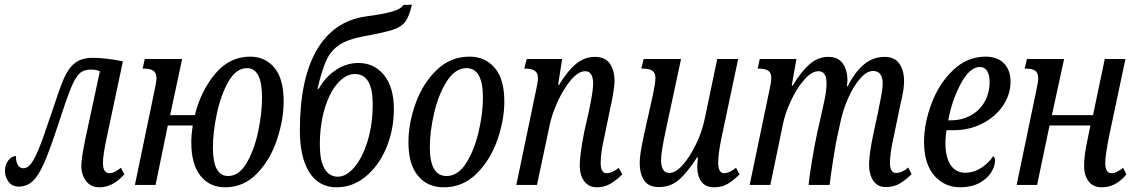

<svg xmlns="http://www.w3.org/2000/svg" viewBox="-20 -787 4828 817"><path d="M326 -81Q326 -112 343 -195L405 -484Q390 -491 366 -491Q336 -491 318 -474Q300 -457 281.5 -411.5Q263 -366 228 -259Q193 -151 168.5 -95Q144 -39 119 -16Q94 7 60 7Q31 7 16 -14Q1 -35 1 -59Q1 -86 15.5 -104.5Q30 -123 48 -123Q47 -102 55 -86.5Q63 -71 80 -71Q96 -71 110.5 -88.5Q125 -106 143.5 -150Q162 -194 189 -276L199 -305Q232 -406 251 -451Q270 -496 298.5 -518.5Q327 -541 375 -541Q428 -541 503 -526L434 -201Q418 -126 418 -94Q418 -50 446 -50Q457 -50 467 -55Q477 -60 495 -73L509 -45Q460 10 403 10Q366 10 346 -17Q326 -44 326 -81Z M794 -181Q794 -213 800 -253H694L642 0H554L638 -404Q646 -442 646 -451Q646 -477 632.5 -486Q619 -495 595 -495H587L596 -536H755L704 -297H809Q835 -401 896 -473.5Q957 -546 1045 -546Q1108 -546 1147.5 -499Q1187 -452 1187 -356Q1187 -278 1158.5 -192.5Q1130 -107 1073.5 -48.5Q1017 10 938 10Q872 10 833 -39Q794 -88 794 -181ZM1095 -372Q1095 -497 1031 -497Q985 -497 952.5 -440.5Q920 -384 903 -304.5Q886 -225 886 -158Q886 -38 951 -38Q997 -38 1029.5 -93.5Q1062 -149 1078.5 -227Q1095 -305 1095 -372Z M1256 -232Q1256 -450 1327.5 -573.5Q1399 -697 1536 -717Q1607 -726 1647.5 -737.5Q1688 -749 1696 -766L1733 -767Q1721 -717 1705 -695Q1689 -673 1653.5 -661Q1618 -649 1530 -633Q1460 -620 1424 -596Q1388 -572 1369 -531Q1350 -490 1331 -409H1336Q1364 -459 1409 -489Q1454 -519 1505 -519Q1573 -519 1614.5 -467Q1656 -415 1656 -323Q1656 -236 1624.5 -159.5Q1593 -83 1537 -36.5Q1481 10 1412 10Q1337 10 1296.5 -53.5Q1256 -117 1256 -232ZM1566 -344Q1566 -472 1490 -472Q1452 -472 1417.5 -433.5Q1383 -395 1362 -326Q1341 -257 1341 -171Q1341 -104 1360.5 -70Q1380 -36 1417 -35Q1454 -35 1488.5 -76Q1523 -117 1544.5 -188Q1566 -259 1566 -344Z M1718 -181Q1718 -262 1748.5 -347Q1779 -432 1838 -489Q1897 -546 1978 -546Q2044 -546 2085 -498.5Q2126 -451 2126 -355Q2126 -277 2096.5 -192Q2067 -107 2008.5 -48.5Q1950 10 1868 10Q1799 10 1758.5 -39Q1718 -88 1718 -181ZM2035 -372Q2035 -497 1965 -497Q1917 -497 1881.5 -441.5Q1846 -386 1827.5 -306.5Q1809 -227 1809 -161Q1809 -38 1880 -38Q1929 -38 1964 -93.5Q1999 -149 2017 -227.5Q2035 -306 2035 -372Z M2447 -83Q2447 -128 2466 -226L2484 -305Q2504 -398 2504 -430Q2504 -484 2470 -484Q2441 -484 2409 -446Q2377 -408 2352.5 -353.5Q2328 -299 2319 -255L2265 0H2177L2261 -403Q2269 -437 2269 -455Q2269 -477 2255.5 -486Q2242 -495 2218 -495H2211L2221 -536H2372L2355 -426H2359Q2396 -487 2432 -516Q2468 -545 2511 -545Q2555 -545 2575 -516.5Q2595 -488 2595 -442Q2595 -417 2582 -350L2576 -323L2552 -206Q2536 -137 2536 -94Q2536 -50 2561 -50Q2585 -50 2613 -73L2628 -45Q2604 -21 2578 -5.5Q2552 10 2520 10Q2485 10 2466 -16Q2447 -42 2447 -83Z M2947 -77Q2947 -89 2950 -117H2946Q2904 -52 2868.5 -21.5Q2833 9 2783 9Q2740 9 2721 -19.5Q2702 -48 2702 -94Q2702 -131 2720 -212L2759 -387Q2769 -435 2769 -456Q2769 -476 2756.5 -485.5Q2744 -495 2717 -495H2709L2719 -536H2878L2814 -237Q2793 -141 2793 -107Q2793 -51 2828 -51Q2855 -51 2885.5 -85.5Q2916 -120 2942 -174Q2968 -228 2979 -283L3032 -536H3121L3050 -200Q3036 -132 3036 -96Q3036 -50 3061 -50Q3083 -50 3112 -73L3127 -45Q3102 -20 3077 -5Q3052 10 3020 10Q2982 10 2964.5 -14Q2947 -38 2947 -77Z M3678 -86Q3678 -132 3698 -225L3715 -304Q3716 -308 3717 -313Q3718 -318 3719 -325Q3736 -403 3736 -431Q3736 -485 3695 -485Q3668 -485 3639.5 -452Q3611 -419 3589 -369Q3567 -319 3557 -271L3543 -207Q3536 -177 3525.5 -109Q3515 -41 3510 0H3421Q3423 -30 3435 -102.5Q3447 -175 3458 -225L3476 -304Q3477 -310 3487 -354.5Q3497 -399 3497 -433Q3497 -484 3463 -484Q3434 -484 3402 -447.5Q3370 -411 3345 -357Q3320 -303 3311 -256L3258 0H3170L3254 -403Q3262 -438 3262 -455Q3262 -478 3248.5 -486.5Q3235 -495 3211 -495H3204L3213 -536H3369L3349 -423H3353Q3391 -485 3426.5 -515Q3462 -545 3504 -545Q3547 -545 3566.5 -516.5Q3586 -488 3586 -444Q3586 -432 3583 -420H3587Q3620 -484 3658.5 -514.5Q3697 -545 3744 -545Q3787 -545 3807 -516Q3827 -487 3827 -442Q3827 -412 3818 -371.5Q3809 -331 3807 -322L3783 -205Q3767 -136 3767 -93Q3767 -73 3773.5 -62Q3780 -51 3792 -51Q3818 -51 3845 -74L3859 -46Q3834 -21 3808.5 -6Q3783 9 3750 9Q3714 9 3696 -18Q3678 -45 3678 -86Z M3912 -183Q3912 -262 3944 -347Q3976 -432 4036 -489Q4096 -546 4174 -546Q4224 -546 4252 -517.5Q4280 -489 4280 -439Q4280 -385 4248 -337.5Q4216 -290 4160.5 -261.5Q4105 -233 4038 -233H4008Q4003 -208 4003 -177Q4003 -118 4025 -85Q4047 -52 4087 -52Q4123 -52 4155 -72.5Q4187 -93 4206 -122Q4214 -119 4214 -103Q4214 -79 4197 -52.5Q4180 -26 4146.5 -8Q4113 10 4066 10Q3999 10 3955.5 -40Q3912 -90 3912 -183ZM4025 -275Q4072 -275 4110 -295.5Q4148 -316 4169.5 -353.5Q4191 -391 4191 -439Q4191 -469 4180 -485.5Q4169 -502 4150 -502Q4107 -502 4069 -432Q4031 -362 4015 -275Z M4593 -79Q4593 -125 4606 -185L4620 -253H4446L4393 0H4306L4390 -404Q4398 -442 4398 -451Q4398 -477 4385 -486Q4372 -495 4347 -495H4340L4350 -536H4508L4456 -297H4631L4681 -536H4769L4698 -201Q4683 -122 4683 -93Q4683 -50 4710 -50Q4721 -50 4732 -55.5Q4743 -61 4759 -73L4773 -45Q4728 10 4669 10Q4631 10 4612 -16Q4593 -42 4593 -79Z"/></svg>

Font: Noto Serif Cond
Style: Italic
Weight: 400
Width: 3
Italic angle: -12°
Designer: Monotype Design Team
Foundry: Monotype Imaging Inc.
Version: Version 1.001